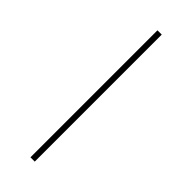

<svg xmlns="http://www.w3.org/2000/svg" viewBox="-230 -704 728 728"><g transform="rotate(45 134.0 -340.5)"><path d="M146 0H123V-681H146Z"/></g></svg>

Font: Fira Sans Thin
Style: Regular
Weight: 100
Designer: bBox Type GmbH & Carrois Corporate GbR & Edenspiekermann AG
Foundry: bBox Type GmbH & Carrois Corporate GbR & Edenspiekermann AG
Version: Version 4.301